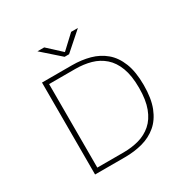

<svg xmlns="http://www.w3.org/2000/svg" viewBox="-192 -1080 1259 1266"><g transform="rotate(-30 437.5 -447.0)"><path d="M176.5 0V-700H405Q476.5 -700 539 -683Q601.5 -666 648.8 -626.2Q696 -586.5 722.8 -519Q749.5 -451.5 749.5 -350Q749.5 -249 722.8 -181.2Q696 -113.5 648.8 -73.8Q601.5 -34 539 -17Q476.5 0 405 0ZM212 -32H411.5Q474.5 -32 529.2 -47.2Q584 -62.5 625.5 -98.8Q667 -135 690.2 -196.5Q713.5 -258 713.5 -350Q713.5 -442.5 690.2 -503.8Q667 -565 625.5 -601.2Q584 -637.5 529.2 -652.8Q474.5 -668 411.5 -668H212ZM253.5 -893.5H305L408 -798.5L510 -893.5H561.5L424.5 -772.5H390.5Z"/></g></svg>

Font: Trispace SemiExpanded Thin
Style: Regular
Weight: 100
Width: 6
Designer: Tyler Finck
Foundry: Etcetera Type Company
Version: Version 1.210; ttfautohint (v1.8.3)